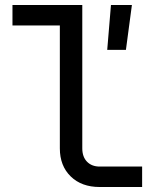

<svg xmlns="http://www.w3.org/2000/svg" viewBox="-20 -750 640 770"><path d="M380 0Q307 0 263.5 -42.5Q220 -85 220 -155V-648H30V-730H310V-155Q310 -121 329 -101.5Q348 -82 380 -82H550V0ZM410 -550 425 -730H509L485 -550Z"/></svg>

Font: JetBrainsMonoNL NF
Style: Regular
Weight: 400
Designer: Philipp Nurullin, Konstantin Bulenkov
Foundry: JetBrains
Version: Version 2.304; ttfautohint (v1.8.4.7-5d5b);Nerd Fonts 3.2.1